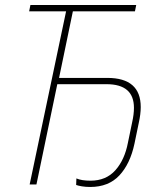

<svg xmlns="http://www.w3.org/2000/svg" viewBox="-20 -734 648 764"><path d="M339 10Q321 10 306 7.5Q291 5 283 2L284 -24Q305 -15 340 -15Q402 -15 439 -56.5Q476 -98 489 -166L506 -248Q513 -279 513 -305Q513 -399 404 -399H208L125 0H98L243 -689H96L101 -714H522L517 -689H270L215 -424H407Q540 -424 540 -308Q540 -294 538 -278Q536 -262 532 -244L515 -162Q498 -82 455 -36Q412 10 339 10Z"/></svg>

Font: Noto Sans Disp Thin
Style: Italic
Weight: 100
Italic angle: -12°
Designer: Monotype Design Team
Foundry: Monotype Imaging Inc.
Version: Version 2.000;GOOG;noto-source:20170915:90ef993387c0